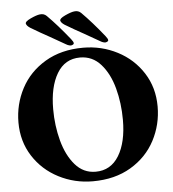

<svg xmlns="http://www.w3.org/2000/svg" viewBox="-58 -905 875 972"><g transform="rotate(-5 379.5 -419.0)"><path d="M25 -315Q25 -407 67 -487Q109 -567 190.5 -615.5Q272 -664 384 -664Q477 -664 557.5 -622.5Q638 -581 686 -506Q734 -431 734 -335Q734 -243 692 -163Q650 -83 568.5 -34.5Q487 14 375 14Q282 14 201.5 -27.5Q121 -69 73 -144Q25 -219 25 -315ZM553 -283Q553 -368 532.5 -444Q512 -520 469.5 -568Q427 -616 364 -616Q287 -616 246.5 -548Q206 -480 206 -367Q206 -283 226.5 -206.5Q247 -130 289 -81.5Q331 -33 393 -33Q470 -33 511.5 -101Q553 -169 553 -283ZM339 -691Q339 -698 327 -713Q267 -788 215 -840Q201 -854 180 -851Q163 -849 133 -835Q103 -821 106 -810Q109 -799 126 -788Q174 -759 222 -733L299 -689Q307 -684 315 -682Q323 -680 326 -681Q339 -684 339 -691ZM514 -691Q514 -698 502 -713Q442 -788 390 -840Q376 -854 355 -851Q338 -849 308 -835Q278 -821 281 -810Q284 -799 301 -788Q349 -759 397 -733L474 -689Q482 -684 490 -682Q498 -680 501 -681Q514 -684 514 -691Z"/></g></svg>

Font: EB Garamond ExtraBold
Style: Regular
Weight: 800
Designer: Georg Duffner and Octavio Pardo
Foundry: Georg Duffner
Version: Version 1.000